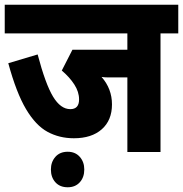

<svg xmlns="http://www.w3.org/2000/svg" viewBox="-20 -642 773 811"><path d="M658 -501V0H518V-315H462Q450 -315 436 -315Q422 -315 409 -317Q453 -267 453 -201Q453 -134 410 -96Q367 -58 292 -58Q231 -58 181 -85Q131 -112 90 -181Q49 -250 15 -375L139 -412Q172 -287 204 -234Q236 -181 277 -181Q314 -181 314 -222Q314 -254 294 -285Q274 -316 241 -344L286 -432H518V-501H0V-622H733V-501ZM195 74Q195 42 214 20.5Q233 -1 266 -1Q298 -1 317 20.5Q336 42 336 74Q336 107 317 128Q298 149 266 149Q233 149 214 128Q195 107 195 74Z"/></svg>

Font: Noto Sans Condensed ExtraBold
Style: Italic
Weight: 800
Width: 3
Italic angle: -12°
Designer: Monotype Design Team
Foundry: Monotype Imaging Inc.
Version: Version 2.013; ttfautohint (v1.8.4.7-5d5b)